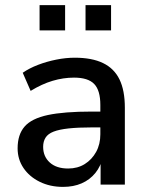

<svg xmlns="http://www.w3.org/2000/svg" viewBox="-20 -723 577 752"><path d="M227 9Q176 9 135.5 -11Q95 -31 72 -65Q49 -99 49 -142Q49 -196 76.5 -227.5Q104 -259 167.5 -272.5Q231 -286 339 -286H386V-224H340Q286 -224 249 -220Q212 -216 190 -207.5Q168 -199 158.5 -184Q149 -169 149 -148Q149 -110 175 -86.5Q201 -63 247 -63Q284 -63 312 -80.5Q340 -98 356.5 -128Q373 -158 373 -197V-312Q373 -369 349 -394Q325 -419 270 -419Q228 -419 186 -406.5Q144 -394 100 -367L69 -438Q95 -456 129 -469Q163 -482 200.5 -489.5Q238 -497 273 -497Q340 -497 383.5 -476Q427 -455 448 -412Q469 -369 469 -301V0H374V-109H383Q375 -72 353.5 -45.5Q332 -19 300 -5Q268 9 227 9ZM315 -604V-703H415V-604ZM135 -604V-703H235V-604Z"/></svg>

Font: Nunito Sans 12pt SemiBold
Style: Regular
Weight: 600
Designer: Vernon Adams
Foundry: Vernon Adams
Version: Version 3.101;gftools[0.9.27]